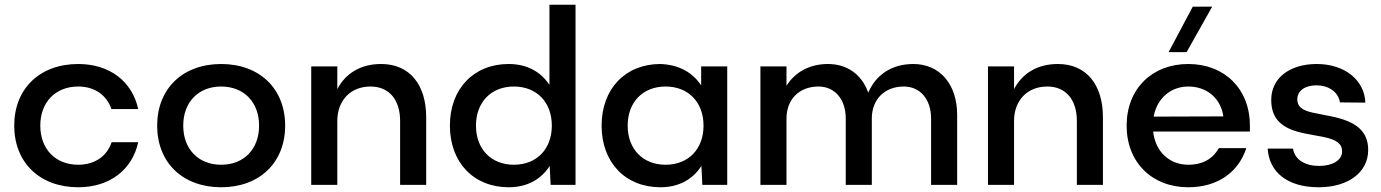

<svg xmlns="http://www.w3.org/2000/svg" viewBox="-20 -780 5827 810"><path d="M563 -180H451C431 -121 380 -85 310 -85C214 -85 150 -151 150 -250C150 -349 214 -415 310 -415C379 -415 430 -379 450 -320H563C538 -436 443 -510 310 -510C148 -510 40 -406 40 -250C40 -94 148 10 310 10C443 10 538 -64 563 -180Z M913 -510C751 -510 643 -406 643 -250C643 -94 751 10 913 10C1075 10 1183 -94 1183 -250C1183 -406 1075 -510 913 -510ZM913 -85C817 -85 753 -151 753 -250C753 -349 817 -415 913 -415C1009 -415 1073 -349 1073 -250C1073 -151 1009 -85 913 -85Z M1293 0H1403V-270C1403 -355 1458 -415 1543 -415C1625 -415 1668 -355 1668 -270V0H1778V-285C1778 -422 1709 -510 1588 -510C1502 -510 1438 -471 1403 -404V-500H1293Z M2303 0H2408V-760H2298V-422C2262 -476 2205 -510 2126 -510C1979 -510 1878 -406 1878 -250C1878 -94 1979 10 2126 10C2206 10 2264 -25 2299 -80ZM2148 -85C2052 -85 1988 -151 1988 -250C1988 -349 2052 -415 2148 -415C2244 -415 2308 -349 2308 -250C2308 -151 2244 -85 2148 -85Z M2943 0H3048V-500H2938V-420C2902 -474 2845 -507 2766 -510C2619 -510 2518 -406 2518 -250C2518 -94 2619 10 2766 10C2846 10 2904 -25 2939 -80ZM2788 -85C2692 -85 2628 -151 2628 -250C2628 -349 2692 -415 2788 -415C2884 -415 2948 -349 2948 -250C2948 -151 2884 -85 2788 -85Z M3188 0H3298V-280C3298 -361 3352 -415 3433 -415C3502 -415 3548 -361 3548 -280V0H3658V-280C3658 -361 3712 -415 3793 -415C3862 -415 3908 -361 3908 -280V0H4018V-295C4018 -426 3944 -510 3833 -510C3743 -510 3675 -465 3643 -389C3616 -465 3555 -510 3473 -510C3396 -510 3334 -476 3298 -418V-500H3188Z M4148 0H4258V-270C4258 -355 4313 -415 4398 -415C4480 -415 4523 -355 4523 -270V0H4633V-285C4633 -422 4564 -510 4443 -510C4357 -510 4293 -471 4258 -404V-500H4148Z M4910 -560H4986L5094 -752H5012ZM4733 -250C4733 -94 4841 10 4993 10C5119 10 5205 -55 5238 -155H5122C5098 -112 5056 -85 4993 -85C4915 -85 4854 -139 4845 -225H5253V-250C5253 -406 5145 -510 4993 -510C4841 -510 4733 -406 4733 -250ZM4847 -288C4861 -366 4920 -415 4993 -415C5071 -415 5130 -366 5141 -289Z M5535 -510C5420 -510 5343 -450 5343 -359C5343 -278 5387 -235 5490 -216L5564 -202C5619 -191 5642 -173 5642 -141C5642 -105 5603 -80 5545 -80C5488 -80 5442 -105 5435 -153H5328C5334 -55 5410 10 5543 10C5668 10 5752 -53 5752 -147C5752 -225 5704 -268 5592 -290L5517 -305C5472 -315 5453 -331 5453 -361C5453 -397 5485 -420 5534 -420C5582 -420 5625 -395 5633 -348L5740 -347C5737 -441 5654 -510 5535 -510Z"/></svg>

Font: Goli Medium
Style: Regular
Weight: 500
Designer: jaikishan Patel
Foundry: MagicType
Version: Version 1.000;Glyphs 3.2 (3242)